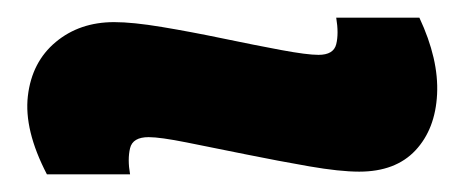

<svg xmlns="http://www.w3.org/2000/svg" viewBox="-20 -435 526 217"><path d="M386 -241Q364 -241 329.5 -247Q295 -253 258 -260.5Q221 -268 191 -274Q161 -280 148 -280Q130 -280 127 -267.5Q124 -255 127 -238H33Q7 -288 11.5 -326.5Q16 -365 43 -387.5Q70 -410 109 -410Q130 -410 163 -404.5Q196 -399 232 -391.5Q268 -384 297.5 -378.5Q327 -373 340 -373Q357 -373 360 -385Q363 -397 360 -415H454Q476 -368 474 -328.5Q472 -289 449.5 -265Q427 -241 386 -241Z"/></svg>

Font: Bricolage Grotesque 48pt ExtraBold
Style: Regular
Weight: 800
Designer: Mathieu Triay
Foundry: Atelier Triay
Version: Version 1.000; ttfautohint (v1.8.4.7-5d5b);gftools[0.9.32]